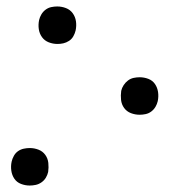

<svg xmlns="http://www.w3.org/2000/svg" viewBox="-20 -562 590 594"><path d="M158 -426Q144 -426 131 -431Q118 -436 110 -447Q102 -458 100 -472Q98 -486 101 -500Q103 -509 108 -517.5Q113 -526 121 -532Q129 -538 138.5 -540Q148 -542 157 -542Q171 -542 184 -537Q197 -532 205 -521Q213 -510 215 -496Q217 -482 214 -468Q212 -459 207 -450Q202 -441 193.5 -435.5Q185 -430 176 -428Q167 -426 158 -426ZM412 -207Q398 -207 385 -212Q372 -217 364 -228Q356 -239 354.5 -253Q353 -267 355 -281Q357 -290 362.5 -298.5Q368 -307 376 -313Q384 -319 393.5 -321Q403 -323 412 -323Q426 -323 439 -318Q452 -313 459.5 -302Q467 -291 469 -277Q471 -263 468 -249Q466 -240 461 -231.5Q456 -223 448 -217Q440 -211 430.5 -209Q421 -207 412 -207ZM72 12Q58 12 45 7Q32 2 24.5 -9Q17 -20 15 -34Q13 -48 16 -62Q18 -71 23 -80Q28 -89 36 -94.5Q44 -100 53.5 -102Q63 -104 72 -104Q86 -104 99 -99Q112 -94 120 -83Q128 -72 129.5 -58Q131 -44 129 -30Q127 -21 122 -12.5Q117 -4 108.5 2Q100 8 90.5 10Q81 12 72 12Z"/></svg>

Font: Lode Dark Term
Style: Italic
Weight: 400
Italic angle: -11°
Monospace: yes
Designer: Belleve Invis
Foundry: Belleve Invis
Version: Version 29.2.0